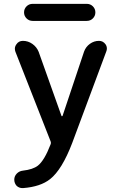

<svg xmlns="http://www.w3.org/2000/svg" viewBox="-20 -753 608 978"><path d="M146.5 -646.5Q127.9 -646.5 115.2 -659.2Q102.5 -671.9 102.5 -689.9Q102.5 -708 115.2 -720.7Q127.9 -733.4 146.5 -733.4H421.9Q440.4 -733.4 453.1 -720.7Q465.8 -708 465.8 -689.9Q465.8 -671.9 453.1 -659.2Q440.4 -646.5 421.9 -646.5ZM293 -163.1Q293 -161.1 295.4 -161.1Q297.9 -161.1 298.8 -163.1L408.2 -490.2Q417 -514.6 438 -529.8Q459 -544.9 484.4 -544.9Q504.9 -544.9 517.6 -527.3Q524.4 -517.6 524.4 -505.9Q524.4 -498 521.5 -491.2L347.7 -24.4Q295.9 111.3 235.4 159.2Q186.5 198.2 97.7 205.1Q95.7 205.1 93.8 205.1Q78.1 205.1 65.4 194.3Q52.7 180.7 52.7 162.1Q52.7 144.5 65.4 131.3Q78.1 118.2 96.7 116.2Q147.5 110.4 172.9 90.8Q206.1 64.5 237.3 -16.6Q241.2 -25.4 237.3 -34.2L58.6 -489.3Q55.7 -497.1 55.7 -504.9Q55.7 -516.6 63.5 -527.3Q75.2 -544.9 96.7 -544.9Q123 -544.9 145 -529.3Q167 -513.7 176.8 -489.3Z"/></svg>

Font: Gen Jyuu GothicX Medium
Style: Regular
Weight: 500
Designer: Ryoko NISHIZUKA (kana &amp; ideographs); Paul D. Hunt (Latin, Greek &amp; Cyrillic); Wenlong ZHANG (bopomofo); Sandoll C
Version: Version 1.058.20140828